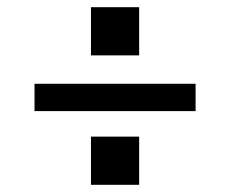

<svg xmlns="http://www.w3.org/2000/svg" viewBox="-20 -581 640 534"><path d="M76 -272H524V-348H76ZM233 -427H367V-561H233ZM233 -67H367V-201H233Z"/></svg>

Font: CommitMonoNiceRocks
Style: Regular
Weight: 400
Monospace: yes
Designer: Eigil Nikolajsen
Foundry: Eigil Nikolajsen
Version: Version 1.143